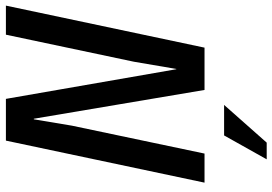

<svg xmlns="http://www.w3.org/2000/svg" viewBox="-160 -570 946 667"><g transform="rotate(-90 313.5 -237.0)"><path d="M158 -690H303L406 -98H407L432 -245L526 -690H627L481 0H334L234 -593H232L210 -461L113 0H12ZM176 68H282L151 216H93Z"/></g></svg>

Font: Decalotype Medium Italic
Style: Regular
Weight: 500
Italic angle: -12°
Designer: Alfredo Marco Pradil
Foundry: Alfredo Marco Pradil
Version: Version 1.0